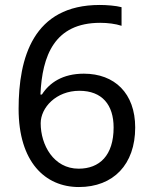

<svg xmlns="http://www.w3.org/2000/svg" viewBox="-20 -744 612 774"><path d="M55 -305C55 -91 162 10 298 10C437 10 525 -81 525 -230C525 -368 442 -447 318 -447C232 -447 179 -410 149 -363H143C150 -519 199 -652 384 -652C414 -652 446 -648 470 -640V-715C448 -721 410 -724 382 -724C113 -724 55 -510 55 -305ZM297 -64C196 -64 144 -160 144 -247C144 -310 206 -378 300 -378C392 -378 438 -321 438 -230C438 -117 381 -64 297 -64Z"/></svg>

Font: Noto Sans Hebrew Droid Medium
Style: Regular
Weight: 500
Designer: Monotype Design Team
Foundry: Monotype Imaging Inc.
Version: Version 1.100